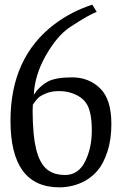

<svg xmlns="http://www.w3.org/2000/svg" viewBox="-20 -787 520 824"><path d="M25 -269Q25 -541 215 -684Q287 -738 376 -767L395 -736Q361 -723 295 -680L278 -669Q224 -632 176.5 -548.5Q129 -465 125 -380Q149 -417 183.5 -436Q218 -455 289.5 -455Q361 -455 409.5 -408Q458 -361 458 -255Q458 -188 441 -136.5Q424 -85 400 -56.5Q376 -28 344 -10Q292 17 235 17Q25 17 25 -269ZM121 -338 120 -310Q120 -310 121 -266L122 -248Q129 -93 190 -54Q218 -36 259 -36Q316 -36 345 -93.5Q374 -151 374 -227Q374 -303 353.5 -338.5Q333 -374 283 -389Q263 -396 232 -396Q201 -396 177 -386Q153 -376 143.5 -366.5Q134 -357 121 -338Z"/></svg>

Font: Prociono
Style: Regular
Weight: 400
Designer: Barry Schwartz
Foundry: The Crud Factory
Version: Version 2.301